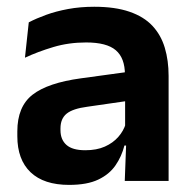

<svg xmlns="http://www.w3.org/2000/svg" viewBox="-20 -522 556 554"><path d="M340 0 344.5 -120 341 -131V-284.5L340.5 -306.5Q340.5 -354.5 314.2 -377Q288 -399.5 228.5 -399.5Q178 -399.5 133.8 -386.2Q89.5 -373 52 -355.5L63 -457.5Q85 -469 113.2 -479.2Q141.5 -489.5 176.5 -496Q211.5 -502.5 252 -502.5Q312 -502.5 353.5 -488.2Q395 -474 419.8 -447.5Q444.5 -421 455.5 -384.2Q466.5 -347.5 466.5 -303V0ZM179.5 11.5Q106.5 11.5 68.2 -25Q30 -61.5 30 -129V-143Q30 -214.5 74 -248.8Q118 -283 213.5 -296L352.5 -315L360 -232.5L232 -214Q190 -208.5 172.2 -194Q154.5 -179.5 154.5 -151.5V-146.5Q154.5 -119 171.8 -103.8Q189 -88.5 226 -88.5Q259 -88.5 282.5 -99Q306 -109.5 321.2 -126.8Q336.5 -144 343 -165.5L361 -102H339Q331 -70.5 313.2 -44.8Q295.5 -19 263.5 -3.8Q231.5 11.5 179.5 11.5Z"/></svg>

Font: Anek Tamil SemiBold
Style: Regular
Weight: 600
Version: Version 1.003